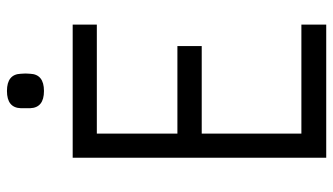

<svg xmlns="http://www.w3.org/2000/svg" viewBox="-224 -739 963 555"><g transform="rotate(-90 257.5 -461.5)"><path d="M463.9 -732.9V-663.1H148.9V-430.2H401.9V-359.9H148.9V-71.8H463.9V0H79.1V-732.9ZM222.2 -856V-882.8Q223.6 -922.9 272 -922.9Q320.3 -922.9 321.8 -882.8Q323.2 -869.1 321.8 -856Q320.3 -815.9 272 -815.9Q223.6 -815.9 222.2 -856Z"/></g></svg>

Font: Kreadon
Style: Regular
Weight: 400
Designer: kohakuno
Foundry: StudioGnu
Version: Version 1.000;Glyphs 3.1.2 (3151)